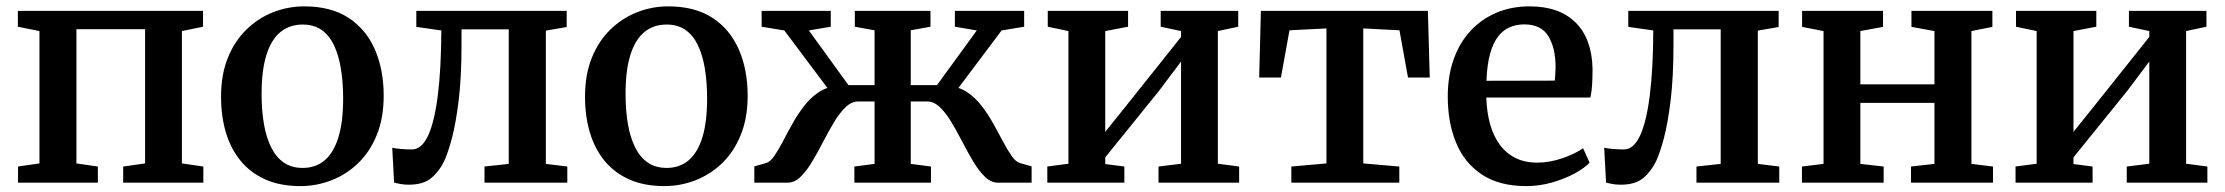

<svg xmlns="http://www.w3.org/2000/svg" viewBox="-20 -588 7162 618"><path d="M38 0V-52L107 -62V-488L37.5 -502V-553H633.5V-502L565.5 -488V-62L634.5 -52V0H376.5V-52L447 -62V-494H226V-62L295 -52V0Z M691.5 -276.5Q691.5 -348 713.5 -402.2Q735.5 -456.5 773.5 -493.2Q811.5 -530 859.5 -548.8Q907.5 -567.5 959 -567.5Q1045.5 -567.5 1102 -530.5Q1158.5 -493.5 1186.8 -428.5Q1215 -363.5 1215 -280Q1215 -208 1192.8 -153.5Q1170.5 -99 1132.5 -62.5Q1094.5 -26 1046.5 -7.5Q998.5 11 947 11Q882.5 11 834.5 -10.2Q786.5 -31.5 754.8 -70Q723 -108.5 707.2 -161.2Q691.5 -214 691.5 -276.5ZM954.5 -47.5Q996 -47.5 1025 -72Q1054 -96.5 1069.2 -146Q1084.5 -195.5 1084.5 -271Q1084.5 -323.5 1077.2 -367.2Q1070 -411 1054.8 -442.8Q1039.5 -474.5 1014.8 -491.8Q990 -509 954 -509Q912 -509 882.5 -484.8Q853 -460.5 837.5 -411Q822 -361.5 822 -285.5Q822 -232.5 829.5 -189Q837 -145.5 852.8 -113.8Q868.5 -82 893.5 -64.8Q918.5 -47.5 954.5 -47.5Z M1296 6.5Q1281 6.5 1268.8 4.2Q1256.5 2 1248.5 -0.5L1242.5 -112.5Q1253 -110 1270.5 -108.5Q1288 -107 1306 -107Q1337 -107 1357.8 -151.2Q1378.5 -195.5 1389.2 -280.8Q1400 -366 1400.5 -490L1320 -501.5V-553H1804V-501L1737 -489.5V-60.5L1806 -52V0H1539.5V-52L1617.5 -60.5V-493.5H1465.5V-445Q1465.5 -340 1456.5 -266Q1447.5 -192 1434.8 -143.8Q1422 -95.5 1409.5 -69Q1394 -36.5 1368.2 -15Q1342.5 6.5 1296 6.5Z M1863 -276.5Q1863 -348 1885 -402.2Q1907 -456.5 1945 -493.2Q1983 -530 2031 -548.8Q2079 -567.5 2130.5 -567.5Q2217 -567.5 2273.5 -530.5Q2330 -493.5 2358.2 -428.5Q2386.5 -363.5 2386.5 -280Q2386.5 -208 2364.2 -153.5Q2342 -99 2304 -62.5Q2266 -26 2218 -7.5Q2170 11 2118.5 11Q2054 11 2006 -10.2Q1958 -31.5 1926.2 -70Q1894.5 -108.5 1878.8 -161.2Q1863 -214 1863 -276.5ZM2126 -47.5Q2167.5 -47.5 2196.5 -72Q2225.5 -96.5 2240.8 -146Q2256 -195.5 2256 -271Q2256 -323.5 2248.8 -367.2Q2241.5 -411 2226.2 -442.8Q2211 -474.5 2186.2 -491.8Q2161.5 -509 2125.5 -509Q2083.5 -509 2054 -484.8Q2024.5 -460.5 2009 -411Q1993.5 -361.5 1993.5 -285.5Q1993.5 -232.5 2001 -189Q2008.5 -145.5 2024.2 -113.8Q2040 -82 2065 -64.8Q2090 -47.5 2126 -47.5Z M2408 0V-52.5L2445.5 -63Q2459 -67 2472.2 -86Q2485.5 -105 2499.8 -132.5Q2514 -160 2530.8 -190Q2547.5 -220 2568.2 -246.8Q2589 -273.5 2614.8 -291Q2640.5 -308.5 2673.5 -310.5L2676.5 -260.5L2504.5 -490L2431.5 -502V-553H2654V-502L2583.5 -490L2711 -314H2795V-490.5L2731.5 -502V-553H2975V-502L2911.5 -490.5V-314H2996L3124 -490L3053.5 -502V-553H3276.5V-502L3204 -490L3031.5 -260.5L3034.5 -310.5Q3067.5 -308.5 3093.5 -291Q3119.5 -273.5 3140 -246.8Q3160.5 -220 3177.2 -190Q3194 -160 3208.5 -132.5Q3223 -105 3236.2 -86Q3249.5 -67 3263.5 -63L3300.5 -52.5V0H3192.5Q3170 0 3150.5 -18.8Q3131 -37.5 3113 -67.5Q3095 -97.5 3077.8 -131Q3060.5 -164.5 3042.8 -194.2Q3025 -224 3005.5 -242.8Q2986 -261.5 2964 -261.5H2911.5V-60.5L2976.5 -52V0H2730V-52L2795 -60.5V-261.5H2743Q2721 -261.5 2701.5 -242.8Q2682 -224 2664.2 -194.2Q2646.5 -164.5 2629.2 -131Q2612 -97.5 2594 -67.5Q2576 -37.5 2556.8 -18.8Q2537.5 0 2514.5 0Z M3351 0V-52L3419 -61V-488L3352.5 -502V-553H3611V-502L3537.5 -488V-163.5L3604.5 -247L3781.5 -469V-488L3716 -502V-553H3965.5V-502L3900 -488V-61L3968.5 -52V0H3709V-52L3781.5 -61V-390L3711 -296L3537.5 -81.5V-60L3599 -52V0Z M4136.5 0V-52L4249.5 -62V-496.5L4130.5 -490.5L4103 -338.5H4033L4038.5 -553H4576L4582 -338.5H4512L4484.5 -490.5L4368 -496.5V-62L4484 -52V0Z M4892.5 11Q4806.5 11 4750.5 -25.8Q4694.5 -62.5 4667.2 -127.5Q4640 -192.5 4640 -277.5Q4640 -344 4659.2 -397.8Q4678.5 -451.5 4713.8 -489.2Q4749 -527 4797 -547.2Q4845 -567.5 4903 -567.5Q4999 -567.5 5051.2 -515.8Q5103.5 -464 5106 -368Q5106 -337 5104.5 -314Q5103 -291 5099 -274H4764Q4765.5 -227 4776.2 -188.5Q4787 -150 4807.5 -122.2Q4828 -94.5 4858 -79.5Q4888 -64.5 4927.5 -64.5Q4968.5 -64.5 5010.5 -79.2Q5052.5 -94 5075.5 -111L5096.5 -64.5Q5079.5 -46.5 5047.5 -29.2Q5015.5 -12 4975.2 -0.5Q4935 11 4892.5 11ZM4764.5 -328 4984.5 -328.5Q4985.5 -338 4986.2 -350Q4987 -362 4987 -372Q4987 -433 4964 -471.2Q4941 -509.5 4886 -509.5Q4861 -509.5 4839.8 -500.5Q4818.5 -491.5 4802.2 -470.8Q4786 -450 4776.2 -415Q4766.5 -380 4764.5 -328Z M5197 6.5Q5182 6.5 5169.8 4.2Q5157.5 2 5149.5 -0.5L5143.5 -112.5Q5154 -110 5171.5 -108.5Q5189 -107 5207 -107Q5238 -107 5258.8 -151.2Q5279.5 -195.5 5290.2 -280.8Q5301 -366 5301.5 -490L5221 -501.5V-553H5705V-501L5638 -489.5V-60.5L5707 -52V0H5440.5V-52L5518.5 -60.5V-493.5H5366.5V-445Q5366.5 -340 5357.5 -266Q5348.5 -192 5335.8 -143.8Q5323 -95.5 5310.5 -69Q5295 -36.5 5269.2 -15Q5243.5 6.5 5197 6.5Z M5780 0V-52L5849.5 -60.5V-488L5780.5 -501.5V-553H6041V-501.5L5968 -488V-316.5H6206.5V-488L6132.5 -501.5V-553H6393V-501.5L6325.5 -488V-60.5L6395 -52V0H6131V-52L6206.5 -60.5V-257H5968V-60.5L6043 -52V0Z M6467.5 0V-52L6535.5 -61V-488L6469 -502V-553H6727.5V-502L6654 -488V-163.5L6721 -247L6898 -469V-488L6832.5 -502V-553H7082V-502L7016.5 -488V-61L7085 -52V0H6825.5V-52L6898 -61V-390L6827.5 -296L6654 -81.5V-60L6715.5 -52V0Z"/></svg>

Font: Merriweather 24pt SemiBold
Style: Regular
Weight: 600
Designer: Eben Sorkin
Foundry: Eben Sorkin
Version: Version 2.100